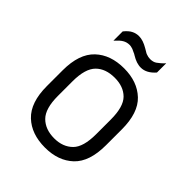

<svg xmlns="http://www.w3.org/2000/svg" viewBox="-193 -776 890 890"><g transform="rotate(45 252.5 -331.0)"><path d="M112.3 -43.9Q58.6 -94.7 58.6 -202.1V-305.7Q58.6 -413.1 112.3 -463.9Q165 -513.7 253.9 -513.7Q340.8 -513.7 393.6 -463.9Q446.3 -414.1 446.3 -305.7V-202.1Q446.3 -93.8 393.6 -43.9Q340.8 5.9 253.9 5.9Q165 5.9 112.3 -43.9ZM344.7 -88.9Q377.9 -122.1 377.9 -206.1V-301.8Q377.9 -385.7 344.7 -418.9Q311.5 -452.1 253.9 -452.1Q194.3 -452.1 161.1 -418.9Q127 -384.8 127 -301.8V-206.1Q127 -123 161.1 -88.9Q195.3 -54.7 253.9 -54.7Q310.5 -54.7 344.7 -88.9ZM127.9 -629.9Q145.5 -651.4 161.1 -659.2Q177.7 -668 197.3 -668Q210.9 -668 225.6 -663.1Q240.2 -658.2 256.8 -648.4Q264.6 -644.5 271 -640.1Q277.3 -635.7 283.2 -633.8Q295.9 -628.9 308.6 -628.9Q328.1 -628.9 340.8 -637.7Q347.7 -642.6 356.4 -649.9Q365.2 -657.2 375 -668V-607.4Q342.8 -570.3 305.7 -570.3Q296.9 -570.3 290 -571.8Q283.2 -573.2 276.4 -575.2Q261.7 -580.1 244.1 -590.8Q243.2 -591.8 239.3 -593.8Q235.4 -595.7 230.5 -597.7Q225.6 -599.6 221.2 -602.1Q216.8 -604.5 211.9 -605.5Q203.1 -608.4 195.3 -608.4Q176.8 -608.4 162.1 -599.6Q148.4 -591.8 127.9 -569.3Z"/></g></svg>

Font: Dinish
Style: Regular
Weight: 400
Designer: Bert Driehuis
Foundry: Playbeing
Version: Version 3.006; git-39231f3c-release